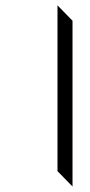

<svg xmlns="http://www.w3.org/2000/svg" viewBox="-20 -685 335 718"><path d="M195 -45V-665L251.2 -607.5V12.5Z"/></svg>

Font: Ekushey Bangla Kolom
Style: Regular
Weight: 400
Designer: Al Mamun Sumon
Foundry: Al Mamun Sumon
Version: Version 1.00;July 29, 2021;FontCreator 12.0.0.2565 64-bit